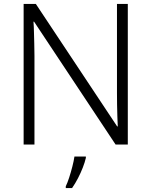

<svg xmlns="http://www.w3.org/2000/svg" viewBox="-20 -734 769 975"><path d="M629 0H567L153 -624H150Q152 -598 152.5 -570Q153 -542 154 -512.5Q155 -483 155 -451V0H100V-714H162L575 -92H578Q577 -113 576 -142Q575 -171 574.5 -202.5Q574 -234 574 -261V-714H629ZM416 68Q411 90 400.5 117Q390 144 376 171Q362 198 346 221H314V212Q322 196 331 168.5Q340 141 347.5 111.5Q355 82 358 61H416Z"/></svg>

Font: Noto Sans Armenian Light
Style: Regular
Weight: 300
Designer: Monotype Design Team
Foundry: Monotype Imaging Inc.
Version: Version 2.007